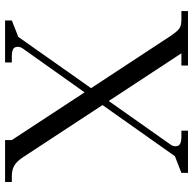

<svg xmlns="http://www.w3.org/2000/svg" viewBox="-22 -720 742 737"><g transform="rotate(90 348.5 -351.0)"><path d="M22 -676.8V-702.1H231V-676.8H184.1L367.2 -397.9L535.2 -636.2Q541 -645 541 -653.8Q541 -666.5 532 -671.6Q522.9 -676.8 502.9 -676.8H481V-702.1H643.1V-676.8L579.1 -651.9L382.8 -374L585 -65.9Q599.1 -44.9 615.2 -35.4Q631.3 -25.9 655.8 -25.9H678.2V0H517.1V-25.9L334 -305.2L165 -66.9Q159.2 -58.1 159.2 -48.8Q159.2 -36.1 168 -31Q176.8 -25.9 196.8 -25.9H219.2V0H58.1V-25.9L121.1 -50.8L317.9 -330.1L116.2 -637.2Q100.6 -660.2 89.4 -668.5Q78.1 -676.8 55.2 -676.8Z"/></g></svg>

Font: Dihjauti S
Style: Regular
Weight: 400
Designer: T. Christopher White
Version: Version 3.0.0